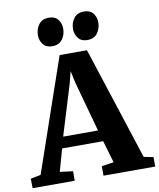

<svg xmlns="http://www.w3.org/2000/svg" viewBox="-124 -1055 940 1134"><g transform="rotate(-10 346.0 -487.5)"><path d="M38.5 -69 272 -746.5H436L656.5 -68L713.5 -57V0H403.5V-57L476 -68L437 -201H191L153 -67L231 -57V0H-21.5L-22.5 -57ZM418 -268.5 334.5 -571.5 319.5 -642 301.5 -571 209 -268.5ZM238.5 -805.5Q202.5 -805.5 184.2 -829Q166 -852.5 166 -883Q166 -921 186.5 -948Q207 -975 247 -975H248Q284 -975 302 -951.8Q320 -928.5 320 -897.5Q320 -860.5 299.8 -833Q279.5 -805.5 239.5 -805.5ZM448.5 -805.5Q413 -805.5 394.8 -829Q376.5 -852.5 376.5 -883Q376.5 -921 397 -948Q417.5 -975 457.5 -975H458.5Q494.5 -975 512.5 -951.8Q530.5 -928.5 530.5 -897.5Q530.5 -860.5 510.2 -833Q490 -805.5 449.5 -805.5Z"/></g></svg>

Font: Merriweather 36pt ExtraBold
Style: Regular
Weight: 800
Designer: Eben Sorkin
Foundry: Eben Sorkin
Version: Version 2.100